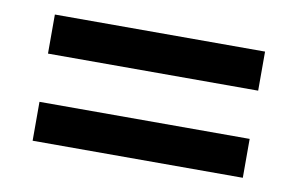

<svg xmlns="http://www.w3.org/2000/svg" viewBox="-43 -564 658 423"><g transform="rotate(10 285.5 -352.0)"><path d="M49.8 -405.8V-493.2H520V-405.8ZM49.8 -210.9V-297.9H520V-210.9Z"/></g></svg>

Font: JBL Sans
Style: Semibold
Weight: 600
Version: Version 1.10